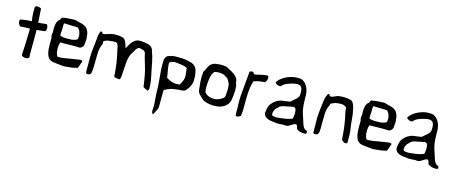

<svg xmlns="http://www.w3.org/2000/svg" viewBox="-46 -1247 5137 2159"><g transform="rotate(15 2522.0 -167.5)"><path d="M36 -392C25 -365 41 -329 59 -316L74 -318C102 -321 136 -321 165 -322L170 -323L171 -291C167 -140 163 -83 160 -20V-17C159 -6 171 5 193 9C214 14 236 8 247 -4C250 -14 246 -25 246 -37C246 -107 247 -169 247 -294L246 -328H251C279 -329 310 -334 337 -337H338C340 -337 344 -338 345 -339V-340C363 -359 358 -401 342 -419C339 -419 324 -418 321 -418C297 -415 274 -411 248 -411H243V-416C242 -442 239 -464 238 -489C238 -505 234 -527 234 -547V-552C234 -561 235 -567 231 -573C227 -578 209 -585 172 -584C166 -580 160 -569 160 -558V-513C160 -475 164 -442 170 -407H164C152 -406 138 -406 120 -405C103 -404 75 -399 53 -395L39 -392ZM160 -25Z M430 -345C423 -327 424 -303 432 -284V-281C432 -257 432 -235 431 -213C431 -141 440 -66 482 -40C511 -21 545 -24 592 -17L619 -14C647 -8 697 -17 734 -20C758 -21 775 -31 800 -33C810 -33 827 -103 834 -113C839 -129 812 -132 794 -128C778 -125 756 -122 730 -118C671 -111 612 -92 554 -97H553C551 -99 545 -102 546 -102V-104C526 -141 522 -213 540 -258L542 -261H545C552 -261 557 -260 565 -260C593 -260 662 -261 690 -262C702 -262 714 -261 724 -262H725C732 -261 738 -261 744 -261C748 -261 752 -261 762 -260C783 -261 801 -279 809 -300C812 -326 814 -349 815 -378C813 -397 810 -414 808 -434C799 -474 781 -502 748 -515V-516C732 -525 707 -530 674 -538H673C660 -543 645 -549 627 -548C608 -548 587 -545 570 -545C547 -545 523 -540 501 -537H500C485 -537 475 -523 473 -507V-505C429 -483 427 -416 430 -347ZM431 -213ZM519 -344V-345C519 -354 521 -367 520 -377V-379C521 -381 521 -380 522 -382L524 -461C524 -467 525 -474 526 -479L673 -475C685 -475 695 -473 698 -462C713 -447 723 -420 725 -387V-378C724 -375 723 -363 721 -348V-347C719 -342 714 -341 710 -339H709V-338C691 -330 660 -321 634 -323C617 -324 604 -320 583 -322C564 -323 543 -325 527 -331L526 -332H525C522 -335 520 -339 519 -344ZM583 -322Z M907 -6C910 -1 920 6 931 5C945 5 957 -2 966 -10C967 -22 971 -39 972 -50C972 -58 975 -79 975 -91C976 -166 976 -176 978 -257C980 -301 989 -332 1005 -365V-400C1021 -405 1034 -416 1055 -419H1056C1074 -420 1090 -425 1112 -425H1142C1168 -420 1174 -394 1180 -354C1209 -235 1218 -161 1226 -49V-48C1226 -45 1226 -45 1227 -42C1237 -38 1264 -32 1269 -33H1271C1278 -32 1287 -33 1296 -33C1298 -40 1300 -49 1301 -55V-56C1302 -58 1305 -76 1305 -84V-85C1306 -98 1307 -109 1307 -121C1309 -165 1312 -184 1316 -248V-249C1323 -291 1331 -329 1355 -360C1361 -371 1367 -380 1375 -394C1384 -411 1396 -422 1412 -430H1413C1417 -430 1420 -429 1421 -429C1422 -429 1425 -429 1427 -428C1442 -423 1468 -421 1480 -408C1489 -401 1494 -378 1502 -340C1510 -311 1518 -285 1524 -266C1547 -198 1563 -104 1574 -19C1580 -12 1604 -2 1617 4L1618 5C1620 7 1624 7 1631 9C1636 3 1642 -9 1642 -22V-25C1642 -85 1634 -121 1623 -174C1617 -200 1609 -238 1607 -254C1603 -274 1598 -288 1596 -311C1590 -331 1584 -357 1579 -380C1577 -389 1562 -425 1560 -435V-439C1545 -491 1503 -499 1449 -507C1400 -514 1362 -511 1338 -487H1337C1310 -467 1290 -430 1271 -396L1266 -385L1262 -397C1248 -446 1240 -488 1196 -498C1170 -506 1140 -506 1106 -506C1083 -505 1062 -498 1044 -493C1007 -483 983 -469 968 -484V-492C968 -497 967 -498 959 -498C956 -498 952 -497 948 -497C945 -497 945 -498 945 -492V-491L944 -490C936 -474 931 -456 929 -433L923 -370L917 -315C915 -294 912 -272 910 -251L907 -197ZM907 -198ZM1180 -351ZM1502 -337Z M1713 -330C1713 -313 1713 -288 1714 -263C1716 -243 1718 -224 1719 -207C1724 -144 1732 -74 1732 -5L1733 26L1739 106C1740 119 1741 133 1742 147C1742 163 1741 180 1740 197C1740 204 1739 212 1739 218C1738 231 1745 243 1751 247V248C1751 249 1751 250 1755 248C1763 243 1773 226 1777 212V211H1778C1787 194 1795 175 1799 163C1799 162 1799 159 1800 155C1801 107 1799 53 1800 2C1800 -10 1801 -22 1801 -34V-36C1802 -39 1804 -42 1805 -45V-47H1807C1821 -55 1836 -63 1859 -71C1880 -81 1911 -84 1944 -89H1945C1955 -90 1965 -91 1975 -91C2000 -92 2021 -93 2037 -102C2044 -107 2058 -128 2070 -141C2083 -163 2106 -203 2102 -249C2105 -284 2099 -313 2093 -342C2081 -393 2049 -419 1991 -430H1990C1949 -444 1886 -443 1836 -443C1793 -441 1765 -433 1738 -419C1723 -404 1713 -381 1713 -353ZM1714 -268ZM1740 197ZM1772 227H1773ZM1781 -340V-353C1787 -371 1805 -374 1830 -378H1831C1853 -380 1882 -377 1919 -371C1943 -369 1970 -362 1986 -351L1988 -350L1994 -297C1995 -292 1996 -287 1996 -280C2006 -227 1977 -177 1959 -150L1958 -148H1937C1881 -144 1838 -164 1804 -187L1802 -188V-197C1797 -245 1783 -287 1781 -340ZM1836 -448ZM1918 -371H1919ZM1937 -148ZM1994 -297Z M2175 -294C2175 -278 2176 -262 2177 -244L2178 -227L2185 -161C2186 -154 2186 -147 2187 -141C2192 -112 2213 -95 2235 -74H2236V-73C2252 -56 2269 -43 2292 -35C2350 -15 2447 -12 2498 -43H2499C2526 -58 2545 -78 2556 -98C2574 -134 2578 -197 2580 -251C2580 -263 2579 -279 2577 -299C2576 -309 2570 -324 2565 -339V-341C2565 -359 2560 -375 2551 -388C2535 -408 2519 -423 2495 -437C2482 -445 2458 -460 2438 -469C2426 -473 2419 -481 2407 -482C2389 -484 2366 -486 2346 -486C2329 -484 2319 -484 2298 -481H2297C2292 -481 2287 -480 2281 -479C2263 -472 2249 -465 2233 -452C2218 -434 2203 -407 2188 -370L2187 -369L2180 -361C2178 -345 2176 -321 2175 -294ZM2178 -222V-223ZM2256 -192C2256 -273 2266 -353 2297 -384H2298C2298 -384 2299 -386 2303 -388V-389H2304C2308 -390 2316 -392 2323 -393C2340 -397 2364 -394 2383 -393C2387 -393 2388 -392 2388 -392H2389C2409 -390 2436 -371 2452 -361C2457 -358 2460 -356 2462 -354V-352C2471 -335 2487 -314 2491 -297C2495 -278 2496 -257 2496 -234C2496 -213 2495 -193 2493 -174C2490 -134 2468 -125 2431 -107C2393 -89 2337 -91 2300 -110H2299C2287 -116 2271 -131 2262 -140V-142C2258 -158 2256 -175 2256 -192ZM2383 -393ZM2551 -383ZM2555 -93H2556Z M2654 -112C2655 -87 2656 -65 2656 -44V5C2656 20 2659 28 2666 30C2684 29 2703 22 2715 14C2716 5 2720 -10 2721 -21C2721 -29 2723 -50 2723 -60V-61C2724 -81 2724 -97 2723 -113V-114C2724 -140 2723 -159 2724 -188C2724 -267 2731 -339 2751 -400C2763 -404 2776 -408 2791 -412C2817 -417 2849 -423 2883 -425L2887 -434L2888 -435C2905 -449 2906 -490 2894 -504C2855 -504 2814 -493 2779 -485C2755 -478 2735 -471 2727 -495C2719 -504 2712 -505 2691 -499C2684 -496 2680 -493 2679 -481V-465C2671 -375 2661 -286 2655 -195L2654 -168ZM2679 -477ZM2779 -485Z M2970 -92C2970 -80 2974 -68 2983 -57C3005 -30 3036 -23 3080 -18C3102 -18 3115 -10 3149 -12C3171 -12 3200 -18 3225 -14C3230 -13 3236 -13 3242 -13C3279 -17 3334 -85 3353 -45C3361 -27 3359 -9 3367 -6H3368C3385 7 3401 15 3436 18C3441 18 3447 19 3452 19C3469 20 3480 15 3480 5V4C3482 -10 3477 -19 3464 -21H3463C3426 -35 3415 -95 3403 -130C3392 -166 3372 -214 3368 -262L3365 -290C3363 -313 3363 -351 3362 -372V-395C3362 -469 3329 -532 3282 -556C3263 -566 3251 -567 3222 -567C3178 -567 3149 -559 3108 -543C3074 -529 3032 -503 3008 -472V-471C3004 -467 2997 -459 2996 -451C3009 -433 3035 -422 3053 -425L3063 -426C3065 -428 3068 -433 3071 -436C3093 -458 3120 -472 3172 -486C3202 -493 3235 -504 3263 -493C3298 -485 3302 -430 3298 -387V-386C3296 -348 3244 -320 3210 -286H3209C3175 -280 3144 -276 3110 -272C3074 -263 3039 -243 3016 -216C3010 -208 3003 -201 2998 -196C2982 -176 2973 -132 2970 -92ZM3016 -217ZM3050 -92V-109C3050 -118 3054 -130 3059 -142C3067 -164 3081 -172 3095 -187C3109 -202 3126 -212 3145 -216C3184 -224 3223 -232 3259 -239C3268 -240 3279 -235 3286 -227V-226C3302 -194 3295 -140 3288 -112L3287 -110C3250 -91 3203 -85 3157 -80C3139 -77 3124 -75 3113 -75H3112C3096 -77 3059 -74 3051 -91ZM3157 -80ZM3242 -17ZM3436 18Z M3549 -185C3550 -159 3550 -134 3551 -108V-43C3551 -25 3552 -8 3561 -5L3598 -8C3604 -13 3615 -31 3616 -44C3616 -52 3619 -72 3619 -85V-153C3619 -178 3620 -203 3621 -248V-261C3623 -281 3626 -300 3630 -317V-318C3635 -333 3640 -344 3648 -359C3648 -362 3649 -369 3650 -373V-377C3653 -380 3653 -382 3661 -384C3676 -391 3698 -405 3729 -407C3748 -409 3767 -410 3783 -409H3784C3802 -406 3820 -399 3832 -387C3836 -376 3837 -365 3837 -344C3867 -223 3875 -145 3883 -27C3884 -22 3888 -17 3892 -14H3893C3906 2 3942 16 3951 -8V-104C3948 -156 3933 -233 3933 -262L3927 -322L3923 -347C3921 -357 3919 -368 3916 -378V-379C3916 -397 3902 -436 3897 -446H3896C3888 -464 3878 -475 3865 -480C3824 -492 3764 -495 3717 -487C3689 -480 3666 -464 3646 -460C3633 -457 3626 -463 3619 -470V-469C3618 -481 3615 -481 3598 -479C3595 -479 3595 -481 3595 -470V-469C3594 -465 3592 -463 3591 -461H3590C3579 -440 3572 -413 3569 -378L3563 -333L3556 -273C3554 -244 3551 -215 3549 -185ZM3556 -272V-273ZM3646 -460ZM3717 -487ZM3865 -480H3866ZM3927 -322ZM3951 -104Z M4029 -345C4022 -327 4023 -303 4031 -284V-281C4031 -257 4031 -235 4030 -213C4030 -141 4039 -66 4081 -40C4110 -21 4144 -24 4191 -17L4218 -14C4246 -8 4296 -17 4333 -20C4357 -21 4374 -31 4399 -33C4409 -33 4426 -103 4433 -113C4438 -129 4411 -132 4393 -128C4377 -125 4355 -122 4329 -118C4270 -111 4211 -92 4153 -97H4152C4150 -99 4144 -102 4145 -102V-104C4125 -141 4121 -213 4139 -258L4141 -261H4144C4151 -261 4156 -260 4164 -260C4192 -260 4261 -261 4289 -262C4301 -262 4313 -261 4323 -262H4324C4331 -261 4337 -261 4343 -261C4347 -261 4351 -261 4361 -260C4382 -261 4400 -279 4408 -300C4411 -326 4413 -349 4414 -378C4412 -397 4409 -414 4407 -434C4398 -474 4380 -502 4347 -515V-516C4331 -525 4306 -530 4273 -538H4272C4259 -543 4244 -549 4226 -548C4207 -548 4186 -545 4169 -545C4146 -545 4122 -540 4100 -537H4099C4084 -537 4074 -523 4072 -507V-505C4028 -483 4026 -416 4029 -347ZM4030 -213ZM4118 -344V-345C4118 -354 4120 -367 4119 -377V-379C4120 -381 4120 -380 4121 -382L4123 -461C4123 -467 4124 -474 4125 -479L4272 -475C4284 -475 4294 -473 4297 -462C4312 -447 4322 -420 4324 -387V-378C4323 -375 4322 -363 4320 -348V-347C4318 -342 4313 -341 4309 -339H4308V-338C4290 -330 4259 -321 4233 -323C4216 -324 4203 -320 4182 -322C4163 -323 4142 -325 4126 -331L4125 -332H4124C4121 -335 4119 -339 4118 -344ZM4182 -322Z M4501 -92C4501 -80 4505 -68 4514 -57C4536 -30 4567 -23 4611 -18C4633 -18 4646 -10 4680 -12C4702 -12 4731 -18 4756 -14C4761 -13 4767 -13 4773 -13C4810 -17 4865 -85 4884 -45C4892 -27 4890 -9 4898 -6H4899C4916 7 4932 15 4967 18C4972 18 4978 19 4983 19C5000 20 5011 15 5011 5V4C5013 -10 5008 -19 4995 -21H4994C4957 -35 4946 -95 4934 -130C4923 -166 4903 -214 4899 -262L4896 -290C4894 -313 4894 -351 4893 -372V-395C4893 -469 4860 -532 4813 -556C4794 -566 4782 -567 4753 -567C4709 -567 4680 -559 4639 -543C4605 -529 4563 -503 4539 -472V-471C4535 -467 4528 -459 4527 -451C4540 -433 4566 -422 4584 -425L4594 -426C4596 -428 4599 -433 4602 -436C4624 -458 4651 -472 4703 -486C4733 -493 4766 -504 4794 -493C4829 -485 4833 -430 4829 -387V-386C4827 -348 4775 -320 4741 -286H4740C4706 -280 4675 -276 4641 -272C4605 -263 4570 -243 4547 -216C4541 -208 4534 -201 4529 -196C4513 -176 4504 -132 4501 -92ZM4547 -217ZM4581 -92V-109C4581 -118 4585 -130 4590 -142C4598 -164 4612 -172 4626 -187C4640 -202 4657 -212 4676 -216C4715 -224 4754 -232 4790 -239C4799 -240 4810 -235 4817 -227V-226C4833 -194 4826 -140 4819 -112L4818 -110C4781 -91 4734 -85 4688 -80C4670 -77 4655 -75 4644 -75H4643C4627 -77 4590 -74 4582 -91ZM4688 -80ZM4773 -17ZM4967 18Z"/></g></svg>

Font: Vapor
Style: Lit
Weight: 300
Foundry: Cannot Into Space Fonts
Version: Version 0.179